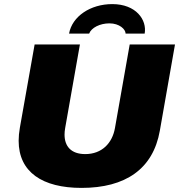

<svg xmlns="http://www.w3.org/2000/svg" viewBox="-20 -905 874 937"><path d="M317 -741H415C426 -770 468 -791 514 -791C563 -791 593 -762 593 -741H686C698 -808 644 -885 528 -885C421 -885 332 -825 317 -741ZM378 12C592 12 727 -80 760 -267L834 -688H613L541 -280C528 -206 477 -153 396 -153C327 -153 295 -191 295 -248C295 -258 296 -269 298 -280L370 -688H149L77 -282C73 -259 71 -238 71 -218C71 -65 187 12 378 12Z"/></svg>

Font: Archivo Black
Style: Italic
Weight: 900
Italic angle: -10°
Designer: Hector Gatti
Foundry: Omnibus-Type
Version: Version 2.001